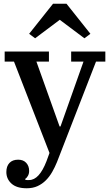

<svg xmlns="http://www.w3.org/2000/svg" viewBox="-20 -796 590 1028"><path d="M123 212Q69 212 41.5 187Q14 162 14 125Q14 94 30.5 76.5Q47 59 77 59Q105 59 120.5 76Q136 93 136 119Q136 134 129.5 145.5Q123 157 115 162V166Q120 168 124.5 168Q129 168 136 168Q190 168 229 67L245 23L55 -466H5V-520H242V-466H175L299 -119H304L427 -466H361V-520H544V-466H494L285 72Q274 99 259.5 124.5Q245 150 225.5 169.5Q206 189 181 200.5Q156 212 123 212ZM136 -615 264 -776H336L464 -615L432 -591L300 -690L168 -591Z"/></svg>

Font: IBM Plex Serif Medium
Style: Regular
Weight: 500
Designer: Mike Abbink, Paul van der Laan, Pieter van Rosmalen
Foundry: Bold Monday
Version: Version 2.5